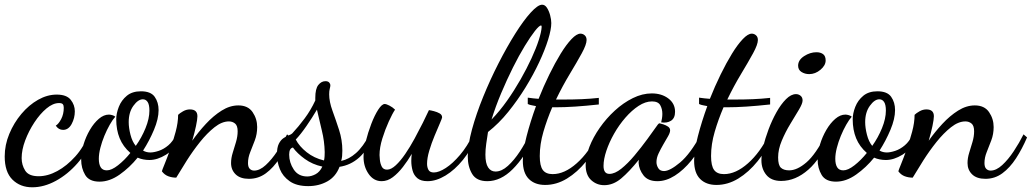

<svg xmlns="http://www.w3.org/2000/svg" viewBox="-26 -740 4385 816"><path d="M111 56Q60 56 27 23.5Q-6 -9 -6 -75Q-6 -124 13.5 -171Q33 -218 65 -256Q97 -294 136 -316Q175 -338 215 -338Q257 -338 274.5 -316Q292 -294 292 -267Q292 -238 278.5 -213Q265 -188 242 -188Q223 -188 211 -206Q223 -213 234 -234Q245 -255 245 -282Q245 -292 241 -297Q237 -302 225 -302Q199 -302 171.5 -279Q144 -256 120 -219.5Q96 -183 81 -143Q66 -103 66 -68Q66 -39 81 -15Q96 9 138 9Q177 9 217.5 -13Q258 -35 294 -75Q330 -115 351 -170L369 -154Q345 -94 303.5 -46.5Q262 1 211.5 28.5Q161 56 111 56Z M397 32Q353 32 336 3.5Q319 -25 319 -61Q319 -93 329 -126Q339 -159 356 -188Q373 -217 394 -235Q415 -253 437 -253Q443 -253 451.5 -250.5Q460 -248 464 -244Q453 -232 440.5 -210Q428 -188 417.5 -162.5Q407 -137 400.5 -111.5Q394 -86 394 -65Q394 -42 402 -29Q410 -16 428 -16Q448 -16 475.5 -37.5Q503 -59 528 -90Q497 -117 482.5 -152.5Q468 -188 468 -233Q468 -258 479 -286Q490 -314 513 -333Q536 -352 573 -352Q615 -352 631.5 -328.5Q648 -305 648 -272Q648 -235 628.5 -188.5Q609 -142 582 -100Q596 -92 613 -92Q628 -92 649 -99Q670 -106 689.5 -122.5Q709 -139 721 -166L737 -154Q716 -105 679.5 -82.5Q643 -60 609 -60Q596 -60 583 -62.5Q570 -65 559 -70Q525 -28 482.5 2Q440 32 397 32ZM551 -120Q576 -155 592.5 -195.5Q609 -236 609 -270Q609 -295 601.5 -306.5Q594 -318 581 -318Q561 -318 541 -290.5Q521 -263 521 -221Q521 -197 528.5 -167.5Q536 -138 551 -120Z M1032 20Q995 20 975.5 1Q956 -18 956 -47Q956 -68 963 -90.5Q970 -113 977 -136.5Q984 -160 984 -182Q984 -206 973 -215Q962 -224 947 -224Q917 -224 885.5 -199Q854 -174 824 -136.5Q794 -99 768 -58Q742 -17 723 15Q705 15 689 9Q673 3 662 -12Q663 -17 673.5 -42.5Q684 -68 697 -104.5Q710 -141 720.5 -180Q731 -219 731 -252Q738 -259 752 -267Q766 -275 781 -275Q813 -275 813 -246Q813 -233 807 -204.5Q801 -176 791 -142Q817 -179 849 -213.5Q881 -248 916 -270Q951 -292 987 -292Q1028 -292 1047.5 -263.5Q1067 -235 1067 -200Q1067 -170 1057 -143.5Q1047 -117 1037.5 -93.5Q1028 -70 1028 -47Q1028 -30 1035.5 -22.5Q1043 -15 1054 -15Q1078 -15 1103.5 -38.5Q1129 -62 1152.5 -97.5Q1176 -133 1194 -169L1209 -156Q1188 -107 1162 -67Q1136 -27 1104 -3.5Q1072 20 1032 20Z M1284 51Q1235 51 1205.5 30.5Q1176 10 1163.5 -21Q1151 -52 1151 -84Q1151 -113 1159 -129Q1167 -145 1179 -153Q1191 -161 1201.5 -165Q1212 -169 1216 -173Q1243 -202 1269 -237Q1295 -272 1314 -313V-324Q1314 -363 1327 -379Q1340 -395 1357 -395Q1368 -395 1373 -389.5Q1378 -384 1378 -377Q1378 -372 1375.5 -363Q1373 -354 1373 -339Q1373 -308 1387 -269.5Q1401 -231 1415 -188Q1429 -145 1429 -100Q1429 -87 1428 -76.5Q1427 -66 1424 -56Q1457 -63 1487 -89.5Q1517 -116 1545 -169L1556 -160Q1537 -103 1500.5 -70.5Q1464 -38 1417 -31Q1401 11 1365 31Q1329 51 1284 51ZM1280 10Q1297 10 1315 0.5Q1333 -9 1344 -32Q1302 -41 1269.5 -64.5Q1237 -88 1219 -113Q1203 -110 1203 -83Q1203 -49 1222.5 -19.5Q1242 10 1280 10ZM1351 -58Q1353 -66 1353.5 -76Q1354 -86 1354 -94Q1353 -140 1342 -184.5Q1331 -229 1321 -274Q1301 -240 1276.5 -204.5Q1252 -169 1231 -147Q1246 -118 1277.5 -93Q1309 -68 1351 -58Z M1596 30Q1562 30 1540.5 -1Q1519 -32 1519 -73Q1519 -101 1528.5 -139Q1538 -177 1552 -213.5Q1566 -250 1581.5 -274Q1597 -298 1609 -298Q1616 -298 1629.5 -291Q1643 -284 1653 -274Q1642 -258 1626.5 -224Q1611 -190 1599 -151.5Q1587 -113 1587 -81Q1587 -76 1588.5 -60.5Q1590 -45 1596.5 -32Q1603 -19 1619 -19Q1636 -19 1656 -37.5Q1676 -56 1696.5 -86Q1717 -116 1736 -151Q1755 -186 1771 -218Q1787 -250 1797 -272Q1805 -271 1818.5 -267.5Q1832 -264 1842.5 -258Q1853 -252 1853 -241Q1853 -238 1843.5 -216Q1834 -194 1821 -163Q1808 -132 1798.5 -100Q1789 -68 1789 -44Q1789 -29 1795 -18Q1801 -7 1818 -7Q1839 -7 1868.5 -26Q1898 -45 1929 -81.5Q1960 -118 1984 -168L1998 -157Q1976 -103 1941.5 -60.5Q1907 -18 1867.5 6Q1828 30 1791 30Q1763 30 1748 17.5Q1733 5 1727.5 -15Q1722 -35 1722 -56Q1722 -63 1722.5 -71Q1723 -79 1724 -86Q1707 -57 1686.5 -30.5Q1666 -4 1643.5 13Q1621 30 1596 30Z M2045 30Q1999 30 1980.5 -1Q1962 -32 1962 -75Q1962 -124 1980 -190Q1998 -256 2027.5 -328.5Q2057 -401 2092.5 -470.5Q2128 -540 2163.5 -596.5Q2199 -653 2229.5 -686.5Q2260 -720 2278 -720Q2290 -720 2298.5 -707Q2307 -694 2312 -675.5Q2317 -657 2317 -642Q2317 -615 2303.5 -571.5Q2290 -528 2265.5 -475.5Q2241 -423 2207.5 -368.5Q2174 -314 2134 -264.5Q2094 -215 2048 -179Q2044 -154 2040.5 -129Q2037 -104 2037 -83Q2037 -46 2048.5 -28.5Q2060 -11 2080 -11Q2106 -11 2132.5 -35Q2159 -59 2183 -95.5Q2207 -132 2225 -171L2246 -159Q2204 -72 2153 -21Q2102 30 2045 30ZM2063 -232Q2098 -268 2129 -312Q2160 -356 2186.5 -402.5Q2213 -449 2233 -492.5Q2253 -536 2264 -570.5Q2275 -605 2276 -625Q2276 -629 2275 -630.5Q2274 -632 2274 -632Q2266 -632 2247.5 -608.5Q2229 -585 2204.5 -545Q2180 -505 2154 -453Q2128 -401 2104 -344Q2080 -287 2063 -232Z M2291 46Q2247 46 2221.5 20.5Q2196 -5 2196 -57Q2196 -99 2212 -161Q2228 -223 2252 -289Q2244 -291 2234.5 -292.5Q2225 -294 2217 -298V-325Q2230 -323 2240.5 -322Q2251 -321 2263 -320Q2284 -373 2308.5 -423Q2333 -473 2357 -512Q2381 -551 2403 -574Q2425 -597 2441 -597Q2451 -597 2459 -590Q2467 -583 2467 -570Q2467 -551 2446.5 -513.5Q2426 -476 2395.5 -425.5Q2365 -375 2337 -317Q2345 -317 2353.5 -317Q2362 -317 2370 -317Q2410 -317 2446 -318.5Q2482 -320 2519 -324V-296Q2464 -290 2418.5 -287Q2373 -284 2334 -284Q2331 -284 2327.5 -284Q2324 -284 2321 -284Q2299 -233 2283.5 -180Q2268 -127 2268 -77Q2268 -35 2281 -17.5Q2294 0 2323 0Q2373 0 2425 -46Q2477 -92 2515 -170L2529 -160Q2504 -102 2466 -55Q2428 -8 2383.5 19Q2339 46 2291 46Z M2542 47Q2510 47 2486.5 25.5Q2463 4 2463 -39Q2463 -75 2479 -116Q2495 -157 2523 -197Q2551 -237 2587 -270Q2623 -303 2663.5 -323Q2704 -343 2744 -343Q2786 -343 2814.5 -321.5Q2843 -300 2843 -265Q2843 -238 2826 -227Q2809 -216 2784 -220Q2786 -228 2787.5 -237.5Q2789 -247 2789 -256Q2789 -277 2780 -293Q2771 -309 2745 -309Q2717 -309 2688 -290Q2659 -271 2632 -240Q2605 -209 2584 -172Q2563 -135 2551 -99Q2539 -63 2539 -35Q2539 -1 2564 -1Q2587 -1 2614.5 -23Q2642 -45 2670.5 -79Q2699 -113 2725 -148.5Q2751 -184 2770 -211Q2774 -216 2777 -216Q2782 -215 2793 -211.5Q2804 -208 2813 -202Q2822 -196 2822 -186Q2822 -176 2813 -160.5Q2804 -145 2793 -126Q2782 -107 2773 -88Q2764 -69 2764 -51Q2764 -38 2771.5 -25.5Q2779 -13 2796 -13Q2821 -13 2864.5 -49.5Q2908 -86 2953 -169L2969 -153Q2946 -99 2912.5 -58Q2879 -17 2842 6.5Q2805 30 2768 30Q2728 30 2709 5.5Q2690 -19 2688 -48Q2688 -51 2688.5 -54.5Q2689 -58 2689 -61Q2648 -10 2614 18.5Q2580 47 2542 47Z M3019 46Q2975 46 2949.5 20.5Q2924 -5 2924 -57Q2924 -99 2940 -161Q2956 -223 2980 -289Q2972 -291 2962.5 -292.5Q2953 -294 2945 -298V-325Q2958 -323 2968.5 -322Q2979 -321 2991 -320Q3012 -373 3036.5 -423Q3061 -473 3085 -512Q3109 -551 3131 -574Q3153 -597 3169 -597Q3179 -597 3187 -590Q3195 -583 3195 -570Q3195 -551 3174.5 -513.5Q3154 -476 3123.5 -425.5Q3093 -375 3065 -317Q3073 -317 3081.5 -317Q3090 -317 3098 -317Q3138 -317 3174 -318.5Q3210 -320 3247 -324V-296Q3192 -290 3146.5 -287Q3101 -284 3062 -284Q3059 -284 3055.5 -284Q3052 -284 3049 -284Q3027 -233 3011.5 -180Q2996 -127 2996 -77Q2996 -35 3009 -17.5Q3022 0 3051 0Q3101 0 3153 -46Q3205 -92 3243 -170L3257 -160Q3232 -102 3194 -55Q3156 -8 3111.5 19Q3067 46 3019 46Z M3294 29Q3252 29 3231 3.5Q3210 -22 3210 -59Q3210 -82 3218 -117Q3226 -152 3240.5 -190.5Q3255 -229 3274 -263Q3293 -297 3314.5 -318.5Q3336 -340 3357 -340Q3368 -340 3376.5 -333Q3385 -326 3385 -313Q3385 -300 3369.5 -274Q3354 -248 3333 -213.5Q3312 -179 3296.5 -142Q3281 -105 3281 -71Q3281 -38 3293 -27Q3305 -16 3328 -16Q3362 -16 3401.5 -50Q3441 -84 3484 -169L3497 -155Q3464 -67 3409.5 -19Q3355 29 3294 29ZM3413 -425Q3395 -425 3380.5 -434Q3366 -443 3366 -461Q3366 -485 3391.5 -501.5Q3417 -518 3444 -518Q3461 -518 3472 -510Q3483 -502 3483 -483Q3483 -462 3461 -443.5Q3439 -425 3413 -425Z M3527 32Q3483 32 3466 3.5Q3449 -25 3449 -61Q3449 -93 3459 -126Q3469 -159 3486 -188Q3503 -217 3524 -235Q3545 -253 3567 -253Q3573 -253 3581.5 -250.5Q3590 -248 3594 -244Q3583 -232 3570.5 -210Q3558 -188 3547.5 -162.5Q3537 -137 3530.5 -111.5Q3524 -86 3524 -65Q3524 -42 3532 -29Q3540 -16 3558 -16Q3578 -16 3605.5 -37.5Q3633 -59 3658 -90Q3627 -117 3612.5 -152.5Q3598 -188 3598 -233Q3598 -258 3609 -286Q3620 -314 3643 -333Q3666 -352 3703 -352Q3745 -352 3761.5 -328.5Q3778 -305 3778 -272Q3778 -235 3758.5 -188.5Q3739 -142 3712 -100Q3726 -92 3743 -92Q3758 -92 3779 -99Q3800 -106 3819.5 -122.5Q3839 -139 3851 -166L3867 -154Q3846 -105 3809.5 -82.5Q3773 -60 3739 -60Q3726 -60 3713 -62.5Q3700 -65 3689 -70Q3655 -28 3612.5 2Q3570 32 3527 32ZM3681 -120Q3706 -155 3722.5 -195.5Q3739 -236 3739 -270Q3739 -295 3731.5 -306.5Q3724 -318 3711 -318Q3691 -318 3671 -290.5Q3651 -263 3651 -221Q3651 -197 3658.5 -167.5Q3666 -138 3681 -120Z M4162 20Q4125 20 4105.5 1Q4086 -18 4086 -47Q4086 -68 4093 -90.5Q4100 -113 4107 -136.5Q4114 -160 4114 -182Q4114 -206 4103 -215Q4092 -224 4077 -224Q4047 -224 4015.5 -199Q3984 -174 3954 -136.5Q3924 -99 3898 -58Q3872 -17 3853 15Q3835 15 3819 9Q3803 3 3792 -12Q3793 -17 3803.5 -42.5Q3814 -68 3827 -104.5Q3840 -141 3850.5 -180Q3861 -219 3861 -252Q3868 -259 3882 -267Q3896 -275 3911 -275Q3943 -275 3943 -246Q3943 -233 3937 -204.5Q3931 -176 3921 -142Q3947 -179 3979 -213.5Q4011 -248 4046 -270Q4081 -292 4117 -292Q4158 -292 4177.5 -263.5Q4197 -235 4197 -200Q4197 -170 4187 -143.5Q4177 -117 4167.5 -93.5Q4158 -70 4158 -47Q4158 -30 4165.5 -22.5Q4173 -15 4184 -15Q4208 -15 4233.5 -38.5Q4259 -62 4282.5 -97.5Q4306 -133 4324 -169L4339 -156Q4318 -107 4292 -67Q4266 -27 4234 -3.5Q4202 20 4162 20Z"/></svg>

Font: Dancing Script SemiBold
Style: Regular
Weight: 600
Designer: Pablo Impallari
Foundry: Pablo Impallari
Version: Version 2.001